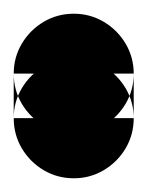

<svg xmlns="http://www.w3.org/2000/svg" viewBox="-20 -195 215 280"><path d="M0 -87.7H175V-22.7H0ZM87.7 -175Q63.7 -175 43.7 -163.2Q23.7 -151.3 11.8 -131.3Q0 -111.3 0 -87.7Q0 -63.7 11.8 -43.7Q23.7 -23.7 43.7 -11.8Q63.7 0 87.7 0Q111.3 0 131.3 -11.8Q151.3 -23.7 163.2 -43.7Q175 -63.7 175 -87.7Q175 -111.3 163.2 -131.3Q151.3 -151.3 131.3 -163.2Q111.3 -175 87.7 -175ZM87.7 -110Q63.7 -110 43.7 -98.2Q23.7 -86.3 11.8 -66.3Q0 -46.3 0 -22.7Q0 1.3 11.8 21.3Q23.7 41.3 43.7 53.2Q63.7 65 87.7 65Q111.3 65 131.3 53.2Q151.3 41.3 163.2 21.3Q175 1.3 175 -22.7Q175 -46.3 163.2 -66.3Q151.3 -86.3 131.3 -98.2Q111.3 -110 87.7 -110Z"/></svg>

Font: Wavefont Thin
Style: Regular
Weight: 100
Monospace: yes
Version: Version 3.005;gftools[0.9.33]